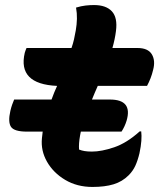

<svg xmlns="http://www.w3.org/2000/svg" viewBox="-20 -730 640 760"><path d="M36 -336H184Q189 -350 194.5 -363.5Q200 -377 206 -390Q49 -397 78 -521Q81 -531 85 -540H263Q269 -557 273 -574.5Q277 -592 280 -610Q284 -633 284.5 -655.5Q285 -678 281 -700Q301 -706 318 -708Q335 -710 352 -710Q400 -710 423 -685Q446 -660 439 -607Q435 -575 425 -540H524Q566 -540 581 -515Q596 -490 586 -453Q582 -436 576 -420.5Q570 -405 562 -390H367Q361 -376 355 -362.5Q349 -349 344 -336H415Q506 -336 481 -252Q474 -229 461 -209H300Q298 -201 297 -194Q291 -160 293 -138Q303 -134 315 -132Q327 -130 344 -130Q382 -130 432 -147Q482 -164 533 -210H539Q541 -194 539.5 -172.5Q538 -151 532 -123Q525 -94 515.5 -73.5Q506 -53 489 -36Q464 -11 429.5 -0.5Q395 10 346 10Q285 10 238 -18Q191 -46 166 -90Q141 -134 146 -183Q147 -196 149 -209H87Q36 -209 23.5 -228Q11 -247 21 -291Q24 -304 28 -315.5Q32 -327 36 -336Z"/></svg>

Font: Recursive Mn Csl St XBd
Style: Italic
Weight: 800
Italic angle: -15°
Monospace: yes
Version: Version 1.079;hotconv 1.0.112;makeotfexe 2.5.65598; ttfautoh